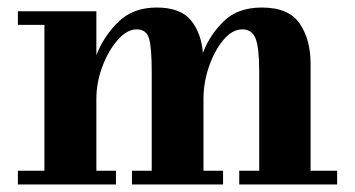

<svg xmlns="http://www.w3.org/2000/svg" viewBox="-20 -490 943 510"><path d="M27.5 -36.5H98V-424H27.5V-460H236V-343.5Q255.5 -394 294.5 -432Q333.5 -470 396 -470Q459 -470 486.8 -436.5Q514.5 -403 519 -349.5Q537.5 -398 574.8 -434Q612 -470 675.5 -470Q747 -470 776 -427.5Q805 -385 805 -320V-36.5H875.5V0H615.5V-36.5H668.5V-300Q668.5 -363 659 -387.5Q649.5 -412 623.5 -412Q597 -412 573.5 -384Q550 -356 535.2 -313.5Q520.5 -271 520.5 -227.5V-36.5H572.5V0H330.5V-36.5H383V-300Q383 -363 376 -387.5Q369 -412 343 -412Q317.5 -412 292.8 -384Q268 -356 252 -313.5Q236 -271 236 -227.5V-36.5H288V0H27.5Z"/></svg>

Font: Bodoni* 06pt
Style: Bold
Weight: 700
Version: Version 2.3